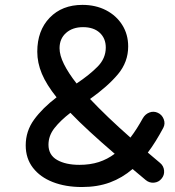

<svg xmlns="http://www.w3.org/2000/svg" viewBox="-20 -727 716 787"><path d="M85.4 -131.3Q85.4 -189.5 119.6 -236.6Q153.8 -283.7 211.9 -328.1Q170.4 -379.9 151.6 -424.8Q132.8 -469.7 132.8 -515.1Q132.8 -601.6 183.6 -654.3Q234.4 -707 317.9 -707Q372.1 -707 414.6 -685.1Q457 -663.1 481.2 -624.5Q505.4 -585.9 505.4 -536.6Q505.4 -472.7 463.4 -422.6Q421.4 -372.6 349.1 -321.3Q382.8 -285.6 424.3 -245.8Q465.8 -206.1 514.6 -163.1Q527.8 -180.2 540.5 -200.2Q553.2 -220.2 565.4 -242.2Q575.2 -259.3 592.5 -265.9Q609.9 -272.5 627 -264.6Q644 -256.8 651.1 -238.5Q658.2 -220.2 649.4 -203.1Q634.3 -174.8 618.4 -149.2Q602.5 -123.5 585.9 -101.6Q609.9 -81.1 636.2 -59.1Q650.9 -46.9 652.6 -27.8Q654.3 -8.8 642.1 5.4Q630.4 20 611.3 21.7Q592.3 23.4 577.6 11.2Q548.3 -13.2 523.4 -34.2Q481.4 2 430.7 20.8Q379.9 39.6 315.9 39.6Q248.5 39.6 196.5 19.3Q144.5 -1 115 -39.3Q85.4 -77.6 85.4 -131.3ZM224.1 -529.3Q224.1 -500.5 242.2 -464.1Q260.3 -427.7 293.9 -384.8Q346.7 -419.9 380.1 -453.9Q413.6 -487.8 413.6 -532.2Q413.6 -569.8 388.7 -592.8Q363.8 -615.7 320.3 -615.7Q277.3 -615.7 250.7 -592Q224.1 -568.4 224.1 -529.3ZM178.7 -133.8Q178.7 -91.8 213.9 -71.5Q249 -51.3 305.7 -51.3Q349.1 -51.3 384.8 -62.7Q420.4 -74.2 450.2 -96.7Q394 -145 348.9 -186.5Q303.7 -228 268.6 -264.6Q228 -233.4 203.4 -202.1Q178.7 -170.9 178.7 -133.8Z"/></svg>

Font: Mikhak-FD Medium
Style: Regular
Weight: 500
Designer: Amin Abedi
Version: Version 3.2